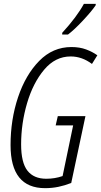

<svg xmlns="http://www.w3.org/2000/svg" viewBox="-20 -970 527 1000"><path d="M334 -790Q366 -814 411.5 -862.5Q457 -911 478 -942L479 -950H417Q380 -882 304 -799V-790ZM351 -17 425 -365H281L270 -317H361L306 -53Q266 -39 221 -39Q156 -39 123 -81Q90 -123 90 -218Q90 -327 121 -432.5Q152 -538 210 -607Q268 -676 348 -676Q407 -676 459 -637L487 -682Q462 -700 428.5 -712.5Q395 -725 352 -725Q255 -725 184 -652.5Q113 -580 74 -463.5Q35 -347 35 -214Q35 10 215 10Q251 10 284.5 3Q318 -4 351 -17Z"/></svg>

Font: Noto Sans Display Condensed Light
Style: Italic
Weight: 300
Width: 3
Designer: Monotype Design team
Foundry: Monotype Imaging Inc.
Version: 1.000